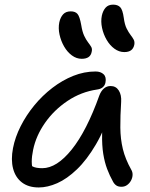

<svg xmlns="http://www.w3.org/2000/svg" viewBox="-20 -815 661 845"><path d="M150.6 10Q105.4 10 76.6 -12Q47.8 -34 37.6 -73.1Q27.4 -112.2 37.2 -163Q46.4 -211 70.9 -259.5Q95.4 -308 131 -351.3Q166.6 -394.6 210.4 -428.2Q254.2 -461.8 302.4 -481.1Q350.6 -500.4 400.4 -500.4Q423.2 -500.4 436 -488.1Q448.8 -475.8 444.2 -452Q442 -439.8 432.9 -431.5Q423.8 -423.2 407.4 -421Q337 -410.8 277.5 -371Q218 -331.2 178.3 -274.5Q138.6 -217.8 125.8 -155.8Q119.8 -127.4 119.7 -103.9Q119.6 -80.4 129.6 -43.4L92 -111.8Q110 -89.2 124.4 -82Q138.8 -74.8 166 -74.8Q229.8 -74.8 295.8 -157.1Q361.8 -239.4 417.6 -396Q425 -414.8 437.4 -425.6Q449.8 -436.4 466.6 -436.4Q490.4 -436.4 502.8 -416.7Q515.2 -397 513.2 -366.8Q509.2 -303.8 509.6 -253.6Q510 -203.4 520.7 -159.2Q531.4 -115 557.6 -68.2Q564 -57.8 563.5 -45Q563 -32.2 556.5 -20.2Q550 -8.2 539.3 -0.6Q528.6 7 514.6 7Q500.4 7 491.7 1Q483 -5 477.4 -15.6Q462.6 -42 451.6 -71.1Q440.6 -100.2 434.5 -137.4Q428.4 -174.6 429.4 -225.8Q430.4 -277 439.4 -347.4L474.8 -347.8Q442.4 -248 402.3 -179.7Q362.2 -111.4 318.4 -69.5Q274.6 -27.6 231.9 -8.8Q189.2 10 150.6 10ZM527 -585.8Q504 -585.8 483.7 -600.6Q463.4 -615.4 449.3 -639.7Q435.2 -664 429.1 -692.2Q423 -720.4 428.2 -746.2Q433 -768 444.8 -781.3Q456.6 -794.6 477.8 -794.6Q498 -794.6 508.9 -783.5Q519.8 -772.4 524.8 -736.2Q528.8 -706.2 537.6 -689Q546.4 -671.8 555 -660.7Q563.6 -649.6 568.5 -640.4Q573.4 -631.2 571 -617.6Q567.4 -601.4 556.6 -593.6Q545.8 -585.8 527 -585.8ZM339.6 -556.2Q316.6 -556.2 296.4 -571.1Q276.2 -586 262.2 -610.3Q248.2 -634.6 242 -662.8Q235.8 -691 241 -716.8Q245.8 -738.6 257.7 -751.8Q269.6 -765 291.2 -765Q311.4 -765 321.1 -753.6Q330.8 -742.2 337.4 -705.4Q342.2 -675 350.5 -657.5Q358.8 -640 367.4 -628.9Q376 -617.8 381.3 -608.9Q386.6 -600 383.6 -587.4Q380.8 -571.4 369.7 -563.8Q358.6 -556.2 339.6 -556.2Z"/></svg>

Font: Shantell Sans Light
Style: Italic
Weight: 300
Italic angle: -11°
Designer: Stephen Nixon, Anya Danilova, Shantell Martin
Foundry: Arrow Type
Version: Version 1.008;[ac192a2d6]